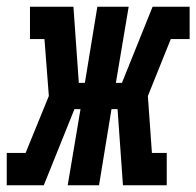

<svg xmlns="http://www.w3.org/2000/svg" viewBox="-54 -550 583 570"><path d="M-34 0V-96H22L91 -265L78 -434H35V-530H164L180 -304H198L235 -530H328L290 -304H308L399 -530H509V-434H453L385 -265L397 -96H441V0H311L295 -226H277L240 0H147L185 -226H167L76 0Z"/></svg>

Font: Iosevka Curly Slab Oblique
Style: Bold
Weight: 700
Italic angle: -9°
Monospace: yes
Designer: Belleve Invis
Foundry: Belleve Invis
Version: Version 11.1.0; ttfautohint (v1.8.3)